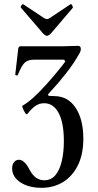

<svg xmlns="http://www.w3.org/2000/svg" viewBox="-20 -884 468 917"><path d="M179 13Q117 13 77.5 -13Q38 -39 38 -80Q38 -98 47 -109.5Q56 -121 71 -121Q97 -121 122 -72Q148 -23 191 -23Q225 -23 245.5 -48.5Q266 -74 275.5 -116.5Q285 -159 285 -209Q285 -298 260 -344.5Q235 -391 191 -391Q168 -391 149.5 -378.5Q131 -366 111 -340Q107 -335 100.5 -344.5Q94 -354 89.5 -365.5Q85 -377 87 -379Q112 -393 140 -418.5Q168 -444 196 -475Q224 -506 249 -536Q274 -566 292 -590L286 -599H143Q115 -599 99.5 -586Q84 -573 65 -526Q64 -523 58 -524Q52 -525 53 -529L67 -651Q69 -663 78 -663H279Q297 -663 315.5 -664Q334 -665 353 -665Q366 -665 366 -650Q366 -640 360 -630Q332 -580 295 -533Q258 -486 217 -442Q207 -432 210 -428.5Q213 -425 239 -425Q304 -425 341 -369.5Q378 -314 378 -222Q378 -147 352 -94.5Q326 -42 281 -14.5Q236 13 179 13ZM204 -713Q197 -713 186 -724L81 -846Q76 -851 83 -859Q88 -866 92 -863L190 -798Q197 -793 204 -793Q211 -793 218 -798L317 -864Q321 -866 325 -858Q330 -849 327 -846L223 -724Q212 -713 204 -713Z"/></svg>

Font: Junicode Two Beta Condensed
Style: Regular
Weight: 400
Width: 3
Designer: Peter S. Baker
Foundry: Briery Creek Software
Version: Version 1.053; ttfautohint (v1.8.4)